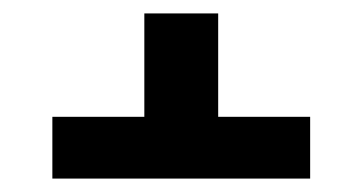

<svg xmlns="http://www.w3.org/2000/svg" viewBox="-20 -560 540 286"><path d="M442 -294H58V-386H195V-540H305V-386H442Z"/></svg>

Font: Iosevka Term Curly Extrabold
Style: Regular
Weight: 800
Designer: Belleve Invis
Foundry: Belleve Invis
Version: Version 32.3.0